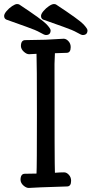

<svg xmlns="http://www.w3.org/2000/svg" viewBox="-71 -906 447 938"><path d="M153.3 -734.9Q146 -734.9 125.5 -746.8Q105 -758.8 57.6 -775.4Q10.3 -792 -39.6 -810.1Q-50.8 -814.9 -50.8 -828.1Q-50.8 -837.9 -38.8 -852.1Q-26.9 -866.2 -11.7 -876.2Q3.4 -886.2 12.2 -886.2Q19 -886.2 23.4 -883.8Q136.2 -809.1 156.2 -787.6Q176.3 -766.1 176.3 -757.8Q176.3 -734.9 153.3 -734.9ZM333 -734.9Q326.2 -734.9 305.7 -746.8Q285.2 -758.8 237.8 -775.4Q190.4 -792 140.1 -810.1Q129.4 -814.9 129.4 -828.1Q129.4 -837.9 141.4 -852.1Q153.3 -866.2 168.2 -876.2Q183.1 -886.2 192.4 -886.2Q199.2 -886.2 203.1 -883.8Q316.4 -809.1 336.4 -787.6Q356.4 -766.1 356.4 -757.8Q356.4 -734.9 333 -734.9ZM69.3 12.2Q57.1 12.2 43.7 0.5Q30.3 -11.2 29.3 -26.9Q29.3 -57.1 50.3 -57.1Q89.4 -57.1 107.4 -58.1Q109.4 -89.8 109.4 -348.1Q109.4 -603 107.4 -643.1Q83 -641.1 71 -641.1Q59.1 -641.1 45.7 -653.1Q32.2 -665 31.2 -680.2Q31.2 -710 52.2 -710L152.3 -711.9L240.2 -716.8Q252.4 -716.8 263.4 -704.8Q274.4 -692.9 274.4 -675.8Q274.4 -647.9 254.4 -647.9L197.3 -646L195.3 -594.2Q195.3 -97.2 197.3 -62Q224.1 -64 242.2 -64Q254.4 -64 265.4 -52Q276.4 -40 276.4 -22.9Q276.4 4.9 256.3 4.9Q96.2 9.8 69.3 12.2Z"/></svg>

Font: LXGW WenKai GB Screen
Style: Regular
Weight: 400
Designer: LXGW / Fontworks Inc.
Foundry: LXGW / Fontworks Inc.
Version: Version 1.321;February 19, 2024;FontCreator 14.0.0.2901 64-b